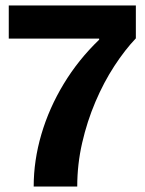

<svg xmlns="http://www.w3.org/2000/svg" viewBox="-20 -681 529 701"><path d="M103 0Q103 -95 131 -190.5Q159 -286 212.5 -374.5Q266 -463 342 -536V-540H12V-661H476V-541Q436 -499 397.5 -440Q359 -381 328.5 -309.5Q298 -238 280 -159.5Q262 -81 262 0Z"/></svg>

Font: Bricolage Grotesque 96pt Bricolage Grotesque 48pt Regular
Style: Bold
Weight: 700
Designer: Mathieu Triay
Foundry: Atelier Triay
Version: Version 1.001; ttfautohint (v1.8.4.7-5d5b);gftools[0.9.33.de